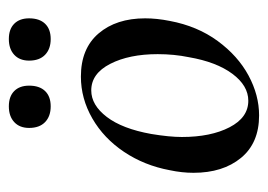

<svg xmlns="http://www.w3.org/2000/svg" viewBox="-108 -498 620 445"><g transform="rotate(-90 202.5 -276.0)"><path d="M24 -138Q24 -165 30 -193Q41 -252 72.5 -299Q104 -346 150 -372.5Q196 -399 247 -399Q312 -399 347 -358Q382 -317 382 -250Q382 -223 376 -193Q364 -129 329.5 -82Q295 -35 249.5 -10.5Q204 14 157 14Q93 14 58.5 -28Q24 -70 24 -138ZM292 -149Q299 -183 299 -221Q299 -287 276.5 -331Q254 -375 215 -375Q181 -375 153.5 -339Q126 -303 114 -236Q107 -194 107 -165Q107 -98 129.5 -54.5Q152 -11 191 -11Q226 -11 253.5 -48Q281 -85 292 -149ZM284 -519Q284 -541 297.5 -553.5Q311 -566 334 -566Q357 -566 369.5 -553.5Q382 -541 382 -519Q382 -495 369.5 -482Q357 -469 334 -469Q311 -469 297.5 -482Q284 -495 284 -519ZM128 -519Q128 -541 141.5 -553.5Q155 -566 178 -566Q201 -566 213.5 -553.5Q226 -541 226 -519Q226 -495 213.5 -482Q201 -469 178 -469Q155 -469 141.5 -482Q128 -495 128 -519Z"/></g></svg>

Font: Cormorant Infant SemiBold
Style: Italic
Weight: 600
Italic angle: -10°
Designer: Christian Thalmann (Catharsis Fonts)
Foundry: Catharsis Fonts
Version: Version 4.000